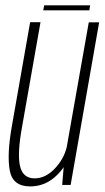

<svg xmlns="http://www.w3.org/2000/svg" viewBox="-20 -678 384 704"><path d="M208 0H239L343.5 -596H305.5L215 -84ZM128.5 -596.5H90.5L23.5 -215.5Q5 -111 15.8 -52.8Q26.5 5.5 90.5 5.5Q148 5.5 190.2 -37.2Q232.5 -80 242 -131.5L227.5 -152Q219.5 -102.5 184 -63.2Q148.5 -24 107 -24Q63.5 -24 53.2 -69.8Q43 -115.5 61 -213.5ZM138.5 -640H307.5L310.5 -658.5H142Z"/></svg>

Font: Anybody Condensed ExtraLight
Style: Italic
Weight: 250
Width: 3
Italic angle: -10°
Version: Version 1.113;gftools[0.9.25]